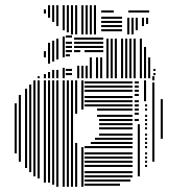

<svg xmlns="http://www.w3.org/2000/svg" viewBox="-20 -716 678 736"><path d="M44 -128H36V-320H44ZM60 -96H52V-352H60ZM84 -72H76V-376H84ZM100 -56H92V-392H100ZM116 -40H108V-408H116ZM132 -32H124V-408H132ZM156 -16H148V-408H156ZM172 -16H164V-408H172ZM188 -8H180V-408H188ZM204 0H196V-408H204ZM228 0H220V-408H228ZM244 0H236V-408H244ZM260 0H252V-408H260ZM276 0H268V-168H276ZM276 -280H268V-408H276ZM300 0H292V-152H300ZM300 -296H292V-408H300ZM440 -4H304V-12H440ZM480 -20H304V-28H480ZM488 -36H304V-44H488ZM488 -52H304V-60H488ZM488 -76H304V-84H488ZM488 -92H304V-100H488ZM488 -108H304V-116H488ZM488 -124H304V-132H488ZM488 -148H304V-156H488ZM488 -164H328V-172H488ZM488 -180H344V-188H488ZM488 -196H360V-204H488ZM488 -220H360V-228H488ZM488 -236H360V-244H488ZM488 -252H360V-260H488ZM488 -268H352V-276H488ZM488 -292H352V-300H488ZM488 -308H304V-316H488ZM488 -324H304V-332H488ZM488 -340H304V-348H488ZM488 -364H304V-372H488ZM488 -380H304V-388H488ZM488 -396H304V-404H488ZM516 -40H508V-240H516ZM512 -252H496V-260H512ZM512 -276H496V-284H512ZM512 -292H496V-300H512ZM512 -308H496V-316H512ZM512 -324H496V-332H512ZM512 -348H496V-356H512ZM512 -364H496V-372H512ZM512 -380H496V-388H512ZM512 -396H496V-404H512ZM544 -76H536V-84H544ZM544 -92H536V-100H544ZM544 -108H536V-116H544ZM544 -124H536V-132H544ZM544 -148H536V-156H544ZM544 -164H536V-172H544ZM544 -180H536V-188H544ZM544 -196H536V-204H544ZM544 -220H536V-228H544ZM544 -236H536V-244H544ZM544 -252H536V-260H544ZM544 -268H536V-276H544ZM544 -292H536V-300H544ZM544 -308H536V-316H544ZM540 -328H532V-408H540ZM572 -96H564V-400H572ZM604 -184H596V-336H604ZM572 -408H564V-424H572ZM132 -416H124V-424H132ZM156 -416H148V-432H156ZM156 -496H148V-520H156ZM172 -416H164V-440H172ZM172 -472H164V-552H172ZM188 -416H180V-448H188ZM188 -480H180V-560H188ZM204 -416H196V-448H204ZM204 -488H196V-568H204ZM228 -416H220V-456H228ZM228 -496H220V-576H228ZM256 -428H232V-436H256ZM256 -444H232V-452H256ZM248 -500H232V-508H248ZM256 -516H232V-524H256ZM256 -532H232V-540H256ZM256 -548H232V-556H256ZM256 -572H232V-580H256ZM284 -416H276V-464H284ZM300 -416H292V-464H300ZM316 -416H308V-464H316ZM332 -416H324V-496H332ZM356 -416H348V-496H356ZM372 -416H364V-496H372ZM288 -516H264V-524H288ZM376 -516H304V-524H376ZM376 -532H264V-540H376ZM376 -548H264V-556H376ZM376 -564H264V-572H376ZM396 -416H388V-544H396ZM412 -416H404V-544H412ZM428 -416H420V-544H428ZM452 -416H444V-544H452ZM468 -416H460V-544H468ZM484 -416H476V-544H484ZM500 -416H492V-544H500ZM524 -416H516V-544H524ZM540 -416H532V-536H540ZM556 -416H548V-496H556ZM576 -428H568V-436H576ZM576 -444H568V-452H576ZM396 -544H388V-568H396ZM412 -544H404V-568H412ZM428 -544H420V-568H428ZM452 -544H444V-568H452ZM468 -544H460V-568H468ZM484 -544H476V-568H484ZM500 -544H492V-568H500ZM524 -544H516V-568H524ZM156 -664H148V-680H156ZM172 -648H164V-688H172ZM188 -632H180V-688H188ZM204 -616H196V-688H204ZM228 -600H220V-688H228ZM244 -592H236V-688H244ZM260 -584H252V-688H260ZM276 -584H268V-688H276ZM300 -584H292V-688H300ZM316 -584H308V-688H316ZM332 -584H324V-688H332ZM348 -584H340V-688H348ZM448 -596H368V-604H448ZM448 -612H368V-620H448ZM448 -628H368V-636H448ZM448 -644H368V-652H448ZM416 -668H368V-676H416ZM476 -584H468V-648H476ZM492 -584H484V-648H492ZM508 -600H500V-648H508ZM532 -616H524V-648H532ZM548 -624H540V-648H548ZM552 -668H472V-676H552ZM172 -688H164V-696H172ZM188 -688H180V-696H188ZM204 -688H196V-696H204ZM228 -688H220V-696H228ZM244 -688H236V-696H244ZM260 -688H252V-696H260ZM276 -688H268V-696H276ZM300 -688H292V-696H300ZM316 -688H308V-696H316ZM332 -688H324V-696H332ZM348 -688H340V-696H348Z"/></svg>

Font: Rubik Lines
Style: Regular
Weight: 400
Designer: Hubert and Fischer, NaN
Foundry: Hubert and Fischer, NaN
Version: Version 2.201